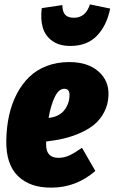

<svg xmlns="http://www.w3.org/2000/svg" viewBox="-20 -838 524 878"><path d="M301.8 -627.9Q251 -627.9 218.8 -651.1Q186.5 -674.3 175.5 -712.4Q164.6 -750.5 170.9 -800.8L265.1 -814.9Q265.6 -783.7 278.3 -770.3Q291 -756.8 317.9 -756.8Q372.1 -756.8 391.1 -817.9L483.9 -798.8Q467.8 -720.2 422.9 -674.1Q377.9 -627.9 301.8 -627.9ZM296.9 -554.2Q380.4 -554.2 429.4 -512Q478.5 -469.7 476.1 -402.8Q474.6 -359.9 456.5 -325.4Q438.5 -291 411.1 -268.6Q383.8 -246.1 345.7 -229.5Q307.6 -212.9 270.5 -204.3Q233.4 -195.8 190.9 -190.9V-176.8Q190.9 -116.2 247.1 -116.2Q272.9 -116.2 296.9 -127.2Q320.8 -138.2 355 -162.1L416 -56.2Q327.6 20 215.8 20Q117.2 21 62 -33Q6.8 -86.9 8.8 -195.8Q9.8 -257.3 21.7 -310.8Q33.7 -364.3 57.1 -409.2Q80.6 -454.1 114 -486.3Q147.5 -518.6 194.1 -536.4Q240.7 -554.2 296.9 -554.2ZM202.1 -298.8Q224.1 -300.8 241.2 -308.8Q258.3 -316.9 268.8 -327.9Q279.3 -338.9 286.1 -352.8Q293 -366.7 295.4 -379.2Q297.9 -391.6 297.9 -403.8Q297.9 -432.1 273.9 -432.1Q248.5 -432.1 230.5 -394.5Q212.4 -356.9 202.1 -298.8Z"/></svg>

Font: Fira Sans Compressed Heavy
Style: Italic
Weight: 900
Width: 3
Italic angle: -8°
Designer: Carrois Corporate & Edenspiekermann AG
Foundry: Carrois Corporate GbR & Edenspiekermann AG
Version: Version 4.203;PS 004.203;hotconv 1.0.88;makeotf.lib2.5.64775